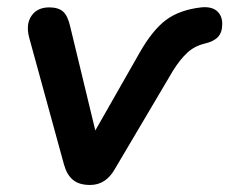

<svg xmlns="http://www.w3.org/2000/svg" viewBox="-20 -518 652 546"><path d="M236 8Q205 8 187.5 -6.5Q170 -21 162 -50L63 -411Q53 -449 69.5 -473Q86 -497 120 -497Q146 -497 159.5 -485Q173 -473 180 -441L260 -110H230L377 -368Q414 -433 452.5 -461.5Q491 -490 552 -497Q581 -500 596.5 -487Q612 -474 612 -450Q612 -426 600 -413Q588 -400 562 -394Q533 -387 512.5 -368Q492 -349 472 -317L307 -38Q294 -15 276.5 -3.5Q259 8 236 8Z"/></svg>

Font: Nunito Variable Extra Light
Style: Italic
Weight: 200
Italic angle: -9°
Designer: Vernon Adams
Foundry: Vernon Adams
Version: Version 3.602